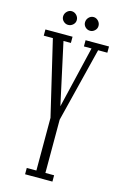

<svg xmlns="http://www.w3.org/2000/svg" viewBox="-125 -872 584 926"><g transform="rotate(15 167.5 -409.0)"><path d="M99.5 0V-31.5H147.5V-294.5L59 -669H13.5V-700H149V-669H112L179 -361L252 -669H214V-700H331V-669H285L192.5 -297.5V-31.5H236V0ZM223 -749.5Q209 -749.5 199 -759.2Q189 -769 189 -782.5Q189 -797 199 -807.5Q209 -818 223 -818Q236 -818 246.2 -807.5Q256.5 -797 256.5 -782.5Q256.5 -769 246.2 -759.2Q236 -749.5 223 -749.5ZM113 -749.5Q100 -749.5 89.8 -759.2Q79.5 -769 79.5 -782.5Q79.5 -797 89.8 -807.5Q100 -818 113 -818Q127 -818 137.5 -807.5Q148 -797 148 -782.5Q148 -769 137.5 -759.2Q127 -749.5 113 -749.5Z"/></g></svg>

Font: Imbue 10pt ExtraLight
Style: Regular
Weight: 200
Designer: Tyler Finck
Foundry: Etcetera Type Company
Version: Version 1.102; ttfautohint (v1.8.3)